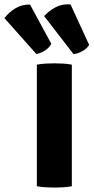

<svg xmlns="http://www.w3.org/2000/svg" viewBox="-93 -844 424 870"><path d="M74 -551Q93 -555 117 -556Q141 -557 155 -557Q170 -557 191.2 -556Q212.5 -555 232.5 -551V0Q212.5 3.5 191.2 4.8Q170 6 155 6Q141 6 117 4.8Q93 3.5 74 0ZM226.5 -824 311 -640.5Q301 -623.5 279.5 -611.8Q258 -600 240 -599L107 -771Q128.5 -795 158.8 -811Q189 -827 226.5 -824ZM43 -823.5 139.5 -645.5Q130.5 -627.5 109.8 -614.5Q89 -601.5 71.5 -599.5L-73 -762Q-53.5 -787.5 -24 -805.8Q5.5 -824 43 -823.5Z"/></svg>

Font: Signika SC
Style: Bold
Weight: 700
Designer: Anna Giedryś
Foundry: Anna Giedryś
Version: Version 2.000; ttfautohint (v1.8.3) -l 8 -r 50 -G 200 -x 9 -